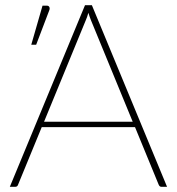

<svg xmlns="http://www.w3.org/2000/svg" viewBox="-20 -723 684 743"><path d="M493.5 -252 332.5 -643.5Q327 -657 322 -673.5Q317.5 -657 311.5 -643.5L150.5 -252ZM626.5 0H605Q597.5 0 594 -8.5L502.5 -231H141.5L50 -8.5Q47.5 0 38.5 0H18L309 -703H335.5ZM101 -550 144.5 -701H162Q168 -701 170.8 -696Q173.5 -691 171 -684L120 -550Z"/></svg>

Font: Lato ExtraLight
Style: Regular
Weight: 275
Designer: Lukasz Dziedzic with Adam Twardoch and Botio Nikoltchev
Foundry: tyPoland Lukasz Dziedzic
Version: Version 2.015; 2015-08-06; http://www.latofonts.com/